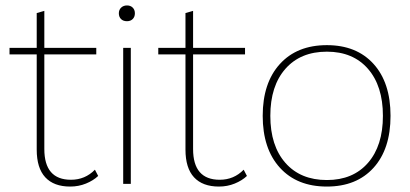

<svg xmlns="http://www.w3.org/2000/svg" viewBox="-20 -676 1509 706"><path d="M341 -29Q323 -12 296 -1Q269 10 238 10Q178 10 146.5 -24Q115 -58 115 -126V-476H15V-500H115V-628L143 -636V-500H334V-476H143V-128Q143 -15 241 -15Q293 -15 329 -52Z M417 -627Q417 -640 425.5 -648Q434 -656 447 -656Q460 -656 468 -648Q476 -640 476 -627Q476 -614 468 -606Q460 -598 447 -598Q433 -598 425 -606Q417 -614 417 -627ZM461 0H433V-500H461Z M888 -29Q870 -12 843 -1Q816 10 785 10Q725 10 693.5 -24Q662 -58 662 -126V-476H562V-500H662V-628L690 -636V-500H881V-476H690V-128Q690 -15 788 -15Q840 -15 876 -52Z M1416 -250Q1416 -128 1353.5 -59Q1291 10 1182 10Q1072 10 1009 -59.5Q946 -129 946 -250Q946 -371 1009 -440.5Q1072 -510 1182 -510Q1291 -510 1353.5 -441Q1416 -372 1416 -250ZM974 -250Q974 -140 1029.5 -77Q1085 -14 1182 -14Q1278 -14 1333 -77Q1388 -140 1388 -250Q1388 -360 1333 -423Q1278 -486 1182 -486Q1085 -486 1029.5 -423Q974 -360 974 -250Z"/></svg>

Font: Work Sans ExtraLight
Style: Regular
Weight: 280
Designer: Wei Huang
Foundry: Wei Huang
Version: Version 1.500